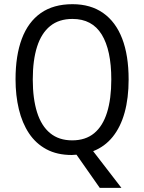

<svg xmlns="http://www.w3.org/2000/svg" viewBox="-20 -745 702 935"><path d="M606.4 -357.9Q606.4 -267.6 586.9 -197Q567.4 -126.5 528.8 -78.6Q490.2 -30.8 433.6 -8.8L571.3 169.9H465.8L352.5 8.3Q347.7 8.3 341.3 9Q335 9.8 329.6 9.8Q257.8 9.8 206.1 -18.1Q154.3 -45.9 121.1 -95.9Q87.9 -146 71.8 -213.1Q55.7 -280.3 55.7 -358.9Q55.7 -474.6 86.4 -556.4Q117.2 -638.2 178.7 -681.4Q240.2 -724.6 333 -724.6Q421.4 -724.6 482.4 -681.6Q543.5 -638.7 575 -556.9Q606.4 -475.1 606.4 -357.9ZM139.6 -357.9Q139.6 -264.2 160.6 -197.8Q181.6 -131.3 224.4 -96.4Q267.1 -61.5 331.5 -61.5Q396.5 -61.5 438.5 -96.2Q480.5 -130.9 501.2 -197Q522 -263.2 522 -357.9Q522 -501 475.3 -576.9Q428.7 -652.8 333 -652.8Q267.1 -652.8 224.4 -618.2Q181.6 -583.5 160.6 -517.8Q139.6 -452.1 139.6 -357.9Z"/></svg>

Font: Open Sans SemiCondensed
Style: Regular
Weight: 400
Width: 4
Designer: Monotype Design Team
Foundry: Monotype Imaging Inc.
Version: Version 3.000